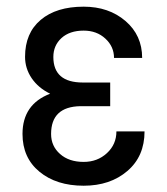

<svg xmlns="http://www.w3.org/2000/svg" viewBox="-20 -558 511 587"><path d="M136.2 -148.4C136.2 -204.1 166.2 -232.4 226.1 -233.4H316.9V-305.7H233.4C173.2 -305.7 143.1 -331.7 143.1 -383.8C143.1 -407.2 151.4 -426.5 168 -441.7C184.6 -456.8 207.2 -464.4 235.8 -464.4C262.5 -464.4 284.7 -456.2 302.2 -439.9C319.8 -423.7 328.6 -404 328.6 -380.9H414.6C414.6 -427.1 397.5 -464.8 363.5 -493.9C329.5 -523 286.9 -537.6 235.8 -537.6C180.2 -537.6 136.4 -524.2 104.5 -497.3C72.6 -470.5 56.6 -432.8 56.6 -384.3C56.6 -360.5 63.4 -338.7 76.9 -318.8C90.4 -299 109.2 -283.2 133.3 -271.5C77 -250 48.8 -209 48.8 -148.4C48.8 -99.9 66.1 -61.4 100.6 -33C135.1 -4.5 180.2 9.8 235.8 9.8C289.9 9.8 334.4 -5.2 369.4 -35.2C404.4 -65.1 421.9 -105.5 421.9 -156.2H335.9C335.9 -129.9 326.3 -107.7 306.9 -89.8C287.5 -71.9 263.8 -63 235.8 -63C205.9 -63 181.8 -71 163.6 -87.2C145.3 -103.3 136.2 -123.7 136.2 -148.4Z"/></svg>

Font: Roboto Condensed
Style: Regular
Weight: 400
Designer: Google
Version: Version 2.134; 2016